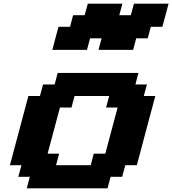

<svg xmlns="http://www.w3.org/2000/svg" viewBox="-20 -1020 933 1040"><path d="M125 0H562.5L579.1 -62.5H641.6L658.7 -125H721.2Q737.8 -187.5 771 -312.5Q804.2 -437.5 821.3 -500H758.8L775.9 -562.5H713.4L730 -625H292.5L275.9 -562.5H213.4L196.3 -500H133.8Q117.2 -437.5 83.7 -312.5Q50.3 -187.5 33.7 -125H96.2L79.1 -62.5H141.6ZM471.2 -125H283.7L300.3 -187.5H237.8Q249 -229 271.2 -312.3Q293.5 -395.5 304.7 -437.5H367.2L383.8 -500H571.3L554.7 -437.5H617.2Q606 -396 583.7 -312.5Q561.5 -229 550.3 -187.5H487.8ZM513.7 -750H701.2L717.8 -812.5H780.3L796.9 -875H859.4Q865.2 -896 876.5 -937.5Q887.7 -979 893.1 -1000H705.6L688.5 -937.5H626L643.1 -1000H455.6L438.5 -937.5H376L359.4 -875H296.9Q291 -854 280 -812.5Q269 -771 263.7 -750H451.2L467.8 -812.5H530.3Z"/></svg>

Font: Faithful 32x
Style: SemiboldOblique
Weight: 400
Foundry: Faithful Resource Pack
Version: Version 1.0; January 27, 2023